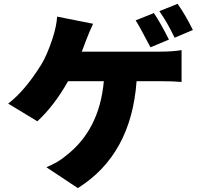

<svg xmlns="http://www.w3.org/2000/svg" viewBox="-20 -887 1040 996"><path d="M980.5 -731.4 885.7 -691.4Q846.7 -773.4 806.6 -829.1L901.4 -867.2Q945.3 -803.7 980.5 -731.4ZM856.4 -681.6 760.7 -641.6Q699.2 -758.8 683.6 -781.2L778.3 -819.3Q812.5 -768.6 856.4 -681.6ZM404.3 -619.1H811.5Q875 -619.1 921.9 -627V-461.9Q880.9 -465.8 811.5 -465.8H688.5Q661.1 -85 383.8 88.9L220.7 -19.5Q284.2 -45.9 323.2 -80.1Q496.1 -213.9 518.6 -465.8H333Q261.7 -338.9 173.8 -257.8L22.5 -349.6Q108.4 -415 193.4 -550.8Q222.7 -597.7 252 -685.5Q273.4 -751 276.4 -800.8L462.9 -763.7Q445.3 -726.6 425.8 -675.8Q422.9 -667 415.5 -648.4Q408.2 -629.9 404.3 -619.1Z"/></svg>

Font: Gen Shin Gothic Heavy
Style: Bold
Weight: 900
Designer: [Source Han Sans]
Ryoko NISHIZUKA  (kana & ideographs); Paul D. Hunt (Latin, Greek & Cyrillic); Wenlong ZHANG  (bopomofo
Version: Version 1.002.20150607